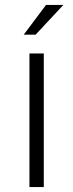

<svg xmlns="http://www.w3.org/2000/svg" viewBox="-20 -756 296 776"><path d="M76 -616H124L236 -736H166ZM99 0H157V-540H99Z"/></svg>

Font: Resamitz
Style: Regular
Weight: 500
Designer: gluk
Foundry: gluk
Version: Version 0.047